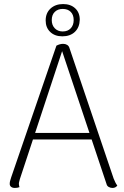

<svg xmlns="http://www.w3.org/2000/svg" viewBox="-20 -917 610 946"><path d="M291 -701Q302 -701 310.5 -696Q319 -691 322 -681L540 -37Q544 -27 548.5 -18Q553 -9 558 -3Q554 3 548 6Q542 9 534 9Q524 9 515.5 4Q507 -1 505 -10L280 -683H292L78 -35Q77 -30 75 -23.5Q73 -17 73 -11Q73 -7 74 -2.5Q75 2 76 5Q71 7 65.5 8Q60 9 53 9Q41 9 34 3Q27 -3 28 -14Q28 -20 30.5 -28Q33 -36 35 -43L258 -692Q275 -701 291 -701ZM136 -262H444V-230H136ZM291 -897Q328 -897 350.5 -876Q373 -855 373 -820Q372 -782 349 -760Q326 -738 287 -738Q250 -738 227.5 -759.5Q205 -781 205 -816Q205 -853 229 -875Q253 -897 291 -897ZM289 -873Q265 -873 250 -858.5Q235 -844 235 -818Q235 -793 250 -777.5Q265 -762 289 -762Q314 -762 328.5 -777.5Q343 -793 343 -818Q343 -844 328.5 -858.5Q314 -873 289 -873Z"/></svg>

Font: Arima ExtraLight
Style: Regular
Weight: 250
Designer: Joana Correia and Natanael Gama
Foundry: NDISCOVER
Version: Version 1.101;gftools[0.9.23]